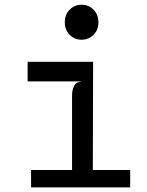

<svg xmlns="http://www.w3.org/2000/svg" viewBox="-20 -814 640 834"><path d="M293 -13V-399Q293 -424 302 -441.2Q311 -458.5 337 -460.5L293 -477.5L289.5 -520L384.5 -545.5L383 -13ZM115 0V-75.5H545.5V0ZM100 -460.5V-545.5H384.5L361 -460.5ZM334.5 -641.5Q304 -641.5 282.8 -662.5Q261.5 -683.5 261.5 -717Q261.5 -751 282.8 -772.2Q304 -793.5 334.5 -793.5Q365 -793.5 386.2 -772.2Q407.5 -751 407.5 -717Q407.5 -683.5 386 -662.5Q364.5 -641.5 334.5 -641.5Z"/></svg>

Font: Spline Sans Mono
Style: Regular
Weight: 400
Monospace: yes
Designer: Eben Sorkin, Mirko Velimirovic
Foundry: Sorkin Type
Version: Version 1.004